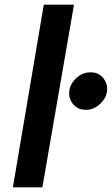

<svg xmlns="http://www.w3.org/2000/svg" viewBox="-20 -800 478 820"><path d="M167 -780H296L161 0H35ZM276 -412Q280 -443 307 -467.5Q334 -492 368 -491Q402 -491 421.5 -466Q441 -441 437 -410Q433 -379 405.5 -354.5Q378 -330 346 -331Q312 -331 292 -355.5Q272 -380 276 -412Z"/></svg>

Font: Von Semi
Style: Italic
Weight: 600
Version: Version 4.000; ttfautohint (v1.8.4.7-5d5b)